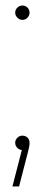

<svg xmlns="http://www.w3.org/2000/svg" viewBox="-20 -536 162 695"><path d="M61 -464Q51 -464 43 -472Q35 -480 35 -490Q35 -501 43 -508.5Q51 -516 61 -516Q72 -516 79.5 -508.5Q87 -501 87 -490Q87 -480 79.5 -472Q72 -464 61 -464ZM25 139 59 7Q49 6 42 -1.5Q35 -9 35 -19Q35 -30 43 -37.5Q51 -45 61 -45Q72 -45 79.5 -38Q87 -31 87 -19Q87 -12 85.5 -4.5Q84 3 82 11L49 139Z"/></svg>

Font: MuseoModerno SemiBold Thin
Style: Regular
Weight: 250
Version: Version 1.001